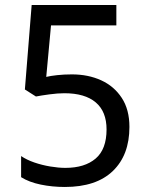

<svg xmlns="http://www.w3.org/2000/svg" viewBox="-20 -734 591 764"><path d="M238 10Q188 10 142 0.5Q96 -9 64 -29V-113Q86 -98 116.5 -87.5Q147 -77 180 -71.5Q213 -66 240 -66Q317 -66 360.5 -103Q404 -140 404 -219Q404 -290 361 -326.5Q318 -363 236 -363Q210 -363 176.5 -358.5Q143 -354 123 -350L79 -378L106 -714H443V-633H183L164 -428Q180 -432 207.5 -435Q235 -438 266 -438Q331 -438 382.5 -414.5Q434 -391 464.5 -344.5Q495 -298 495 -229Q495 -117 429 -53.5Q363 10 238 10Z"/></svg>

Font: hexusinhala05
Style: Book
Weight: 400
Designer: Jelle Bosma - Monotype Design Team
Foundry: Monotype Imaging Inc.
Version: Version 2.003